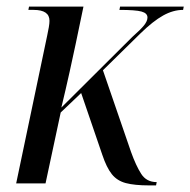

<svg xmlns="http://www.w3.org/2000/svg" viewBox="-20 -556 577 582"><path d="M432 6Q388 6 361.5 -1Q335 -8 319 -28Q303 -48 290 -87L226 -274L164 -215L118 0H29L123 -448Q126 -462 128 -473.5Q130 -485 130 -493Q130 -526 82 -526H66L68 -536H233L209 -421Q203 -392 191 -338Q179 -284 166 -230L381 -444Q406 -466 416.5 -479Q427 -492 427 -503Q427 -516 409 -521Q391 -526 342 -526L344 -536H537L535 -526Q505 -526 474.5 -509Q444 -492 406 -455L292 -343L377 -96Q392 -54 408 -29Q424 -4 455 -4L453 6Z"/></svg>

Font: Noto Serif Display Condensed
Style: Italic
Weight: 400
Width: 3
Italic angle: -12°
Designer: Monotype Design Team
Foundry: Monotype Imaging Inc.
Version: Version 2.009